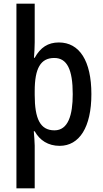

<svg xmlns="http://www.w3.org/2000/svg" viewBox="-20 -873 557 1040"><path d="M475 -363C475 -544 410 -643 299 -643C240 -643 199 -616 168 -560H164C166 -586 168 -618 168 -644V-853H69V147H168V-84C168 -104 165 -135 163 -162H168C195 -113 241 -83 303 -83C410 -83 475 -184 475 -363ZM374 -363C374 -249 349 -167 275 -167C198 -167 168 -229 168 -359V-380C168 -503 200 -559 274 -559C343 -559 374 -497 374 -363Z"/></svg>

Font: Noto Sans Kannada UI Condensed Medium
Style: Regular
Weight: 500
Width: 3
Designer: Jelle Bosma - Monotype Design Team
Foundry: Monotype Imaging Inc.
Version: Version 2.005